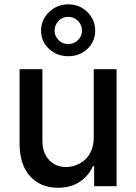

<svg xmlns="http://www.w3.org/2000/svg" viewBox="-20 -868 634 895"><path d="M423.8 -725.1Q423.8 -674.8 387.7 -640.4Q351.6 -606 298.3 -606Q245.1 -606 208.3 -640.4Q171.4 -674.8 171.4 -725.1Q171.4 -775.4 208.5 -811.5Q245.6 -847.7 298.3 -847.7Q351.1 -847.7 387.5 -811.8Q423.8 -775.9 423.8 -725.1ZM298.3 -662.6Q325.7 -663.1 344 -681.6Q362.3 -700.2 362.3 -725.1Q362.3 -751 344 -770.3Q325.7 -789.6 298.3 -789.6Q271 -789.6 252.7 -770.3Q234.4 -751 234.4 -725.1Q234.4 -700.2 252.7 -681.4Q271 -662.6 298.3 -662.6ZM417 -226.1V-545.4H523.4V0H418.9V-94.2H413.6Q393.6 -48.3 351.6 -20.5Q309.6 7.3 250.5 7.3Q169.4 7.3 120.4 -46.4Q71.3 -100.1 71.3 -198.7V-545.4H177.7V-211.4Q177.7 -156.2 208.3 -122.8Q238.8 -89.4 288.6 -89.4Q311.5 -89.4 334 -97.9Q356.4 -106.4 375.2 -122.6Q394 -138.7 405.5 -165.8Q417 -192.9 417 -226.1Z"/></svg>

Font: Interop Med
Style: Regular
Weight: 500
Designer: Rasmus Andersson, Google, Jang Haemin
Foundry: jhaemin
Version: Version 1.007